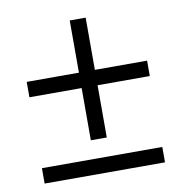

<svg xmlns="http://www.w3.org/2000/svg" viewBox="-68 -624 654 688"><g transform="rotate(-10 259.0 -280.0)"><path d="M40 0V-56H478V0ZM230 -124V-560H288V-124ZM40 -314V-370H478V-314Z"/></g></svg>

Font: Platypi Light Medium
Style: Regular
Weight: 500
Version: Version 1.200